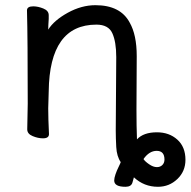

<svg xmlns="http://www.w3.org/2000/svg" viewBox="-20 -511 728 733"><path d="M583 202.1Q529.8 202.1 491.2 166Q490.2 169.9 485.6 186Q481 202.1 459 202.1Q416 202.1 416 178.2Q416 168.9 420.9 154.5Q425.8 140.1 432.9 126Q439.9 111.8 440.9 107.9Q425.8 85.9 423.8 50.5Q421.9 15.1 421.9 -12.2L423.8 -293Q423.8 -351.1 408.9 -384Q394 -417 348.1 -417Q168.9 -417 166 -162.1L164.1 -97.2Q164.1 -59.1 167 1Q167 17.1 144 17.1Q125 17.1 104.5 8.5Q84 0 84 -17.1L85.9 -115.2Q85.9 -363.8 83 -471.2Q83 -486.8 106.9 -486.8Q125 -486.8 145.5 -478.5Q166 -470.2 166 -453.1V-439Q164.1 -411.1 164.1 -397.9Q186 -433.1 238.5 -462.2Q291 -491.2 344.2 -491.2Q439.9 -491.2 475.1 -424.8Q502 -377.9 502 -296.9L501 -91.8Q501 -28.8 502.9 21Q527.8 -5.9 579.1 -5.9Q626 -5.9 657 22Q688 49.8 688 99.1Q688 143.1 657 172.6Q626 202.1 583 202.1ZM579.1 127Q591.8 127 599.9 118.9Q607.9 110.8 607.9 98.1Q607.9 64.9 578.1 64.9Q549.8 64.9 527.8 96.2Q533.2 105 549.1 116Q564.9 127 579.1 127Z"/></svg>

Font: LXGW WenKai Screen
Style: Regular
Weight: 400
Designer: LXGW / Fontworks Inc.
Foundry: LXGW / Fontworks Inc.
Version: Version 1.510;January 18,2025